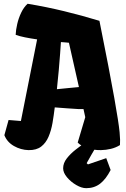

<svg xmlns="http://www.w3.org/2000/svg" viewBox="-20 -776 661 1005"><path d="M500.5 -667Q528.3 -528.3 547.4 -429.2Q566.4 -330.1 578.4 -262.7Q590.3 -195.3 596.9 -152.6Q603.5 -109.9 606 -84.5Q608.4 -59.1 608.6 -44.2Q608.9 -29.3 607.9 -16.6Q585.9 -2.9 560.1 3.2Q534.2 9.3 508.3 9.8Q470.7 10.3 437.5 -0.5Q404.3 -11.2 386.7 -29.8L426.3 -162.6L417 -205.1H390.6Q365.7 -206.5 331.5 -209Q297.4 -211.4 266.6 -213.9Q261.7 -172.9 254.9 -132.8Q248 -92.8 234.1 -60.3Q220.2 -27.8 195.6 -8.8Q170.9 10.3 129.9 9.8Q88.9 8.8 53 -11.7Q17.1 -32.2 2.9 -68.4L24.9 -147.9L89.4 -142.6L174.3 -569.8Q140.1 -574.7 110.8 -580.6Q81.5 -586.4 62 -593.8Q63 -619.1 70.1 -649.9Q77.1 -680.7 90.8 -709.5Q104.5 -738.3 124.5 -756.3Q222.2 -740.2 315.7 -717.5Q409.2 -694.8 500.5 -667ZM298.8 -555.7Q297.4 -534.2 294.7 -495.4Q292 -456.5 287.6 -408Q283.2 -359.4 277.8 -309.1Q307.1 -312 339.1 -315.2Q371.1 -318.4 393.1 -320.3L340.8 -552.2Q331.1 -553.2 320.6 -554.2Q310.1 -555.2 298.8 -555.7ZM431.2 209Q407.7 209 379.4 192.6Q351.1 176.3 330.8 152.1Q310.5 127.9 310.5 105Q310.5 77.6 329.6 53.2Q348.6 28.8 375 8.1Q401.4 -12.7 423.3 -27.3L515.6 -61.5Q504.4 -43.9 488.8 -17.8Q473.1 8.3 458.3 34.2Q443.4 60.1 433.6 78.1L440.4 84.5L536.1 51.8L559.1 113.8Q534.7 161.6 504.2 185.3Q473.6 209 431.2 209Z"/></svg>

Font: Fruktur
Style: Regular
Weight: 400
Designer: Viktoriya Grabowska, Eben Sorkin
Foundry: Viktoriya Grabowska
Version: Version 1.008; ttfautohint (v1.8.4.7-5d5b)